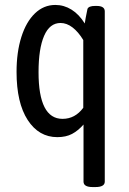

<svg xmlns="http://www.w3.org/2000/svg" viewBox="-20 -549 521 777"><path d="M318 186V-45Q296 -20 271.5 -7Q247 6 212 6Q137 6 92 -63.5Q47 -133 47 -258Q47 -338 66.5 -399.5Q86 -461 121.5 -495Q157 -529 204 -529Q239 -529 269.5 -510Q300 -491 323 -454Q325 -470 334 -513Q339 -525 365 -525H371Q404 -525 404 -503V186Q404 208 366 208H355Q318 208 318 186ZM317 -113V-387Q297 -420 273.5 -438Q250 -456 225 -456Q181 -456 158.5 -404Q136 -352 136 -257Q136 -68 233 -68Q284 -68 317 -113Z"/></svg>

Font: Asap Condensed
Style: Regular
Weight: 400
Designer: Pablo Cosgaya
Foundry: Omnibus-Type
Version: Version 1.010; ttfautohint (v1.8)